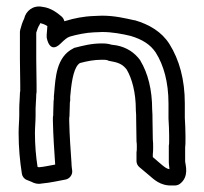

<svg xmlns="http://www.w3.org/2000/svg" viewBox="-20 -558 626 588"><path d="M37 -151C37 -105 41 -64 47 -26C48 -18 54 -10 62 -7L77 -1C82 2 94 7 108 4C133 2 163 -5 180 -8C193 -10 203 -23 201 -36C200 -44 199 -51 199 -56V-58C196 -101 193 -142 192 -187V-196C193 -200 193 -208 193 -211C193 -220 194 -231 194 -244V-245C195 -247 195 -250 195 -252V-262C195 -264 195 -263 196 -272C200 -317 208 -355 225 -365C248 -371 268 -375 292 -375C300 -375 304 -375 311 -373L312 -372L327 -369C347 -365 358 -358 368 -345C384 -318 396 -275 396 -222V-220C397 -212 397 -202 397 -193C397 -170 398 -149 398 -129V-125C399 -120 399 -115 399 -108C399 -101 399 -96 398 -91V-65C398 -58 401 -51 407 -46L438 -20C449 -11 470 12 508 10H516C521 10 527 8 531 5C560 -17 548 -53 547 -63V-106C548 -113 548 -122 548 -127V-143C548 -162 547 -179 546 -197V-241C546 -315 529 -375 499 -423C475 -461 437 -483 393 -496H391C364 -502 331 -510 293 -510C282 -510 275 -509 268 -509C236 -508 207 -502 181 -494C181 -494 180 -494 177 -493C176 -498 173 -504 168 -508C157 -517 137 -534 110 -537C81 -543 59 -524 54 -501C49 -491 45 -479 42 -467C42 -465 41 -463 41 -461V-376C41 -348 42 -324 42 -298V-280L41 -273V-270C41 -258 39 -243 39 -226V-206C39 -190 37 -171 37 -151ZM87 -151C87 -167 89 -186 89 -206V-226C89 -238 91 -254 91 -269L92 -276V-298C92 -326 91 -350 91 -376V-458C94 -468 97 -476 101 -482C102 -484 103 -486 103 -487C109 -486 118 -483 125 -478C124 -467 124 -460 123 -452V-443C123 -443 131 -390 166 -425C177 -436 187 -444 192 -445C193 -445 193 -446 194 -446C215 -452 243 -458 268 -459C279 -459 286 -460 293 -460C324 -460 355 -454 380 -448C417 -437 441 -421 457 -397C481 -359 496 -307 496 -241V-195C497 -177 498 -160 498 -143V-127C498 -121 498 -115 497 -112V-61C497 -53 499 -45 499 -40C490 -41 483 -47 470 -58L448 -77V-85C449 -95 449 -101 449 -108C449 -114 449 -123 448 -131C448 -153 447 -172 447 -193C447 -202 447 -212 446 -223C446 -283 433 -334 410 -372C410 -373 409 -374 409 -374C392 -397 368 -413 337 -419L322 -421C312 -424 304 -425 292 -425C259 -425 234 -418 210 -412C208 -412 206 -411 205 -410C152 -384 150 -319 146 -274V-273C146 -271 145 -268 145 -263V-255C144 -250 144 -246 144 -244C144 -235 143 -224 143 -211V-205C143 -203 142 -201 142 -199V-187C143 -141 146 -99 149 -54C131 -51 115 -47 101 -46H98L95 -47C90 -79 87 -114 87 -151Z"/></svg>

Font: Hussar Pisanka
Style: Out
Weight: 400
Designer: Robert Jablonski
Foundry: Cannot Into Space Fonts
Version: Version 1.070